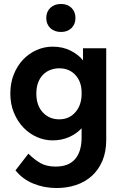

<svg xmlns="http://www.w3.org/2000/svg" viewBox="-20 -700 614 967"><path d="M245 7Q204 7 165.5 -10Q127 -27 97.5 -58Q68 -89 50 -132.5Q32 -176 32 -229Q32 -282 49.5 -325.5Q67 -369 96.5 -400Q126 -431 164.5 -448Q203 -465 245 -465Q296 -465 335.5 -445Q375 -425 398 -396V-457H515V5Q515 65 495.5 110.5Q476 156 442 186.5Q408 217 362.5 232Q317 247 265 247Q202 247 147.5 224.5Q93 202 58 158L123 74Q152 103 183 121Q214 139 260 139Q326 139 358.5 101Q391 63 391 -8V-54Q365 -26 327.5 -9.5Q290 7 245 7ZM278 -99Q327 -99 358 -133Q389 -167 391 -221V-235Q391 -288 360 -322Q329 -356 278 -356Q255 -356 234 -348Q213 -340 197 -324Q181 -308 172 -284Q163 -260 163 -229Q163 -169 195.5 -134Q228 -99 278 -99ZM287 -539Q254 -539 233.5 -558.5Q213 -578 213 -609Q213 -641 233.5 -660.5Q254 -680 287 -680Q320 -680 340 -660.5Q360 -641 360 -609Q360 -578 340 -558.5Q320 -539 287 -539Z"/></svg>

Font: Tilda Sans Bold
Style: Regular
Weight: 700
Designer: ParaType Ltd
Foundry: ParaType Ltd
Version: Version 1.009